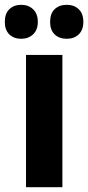

<svg xmlns="http://www.w3.org/2000/svg" viewBox="-47 -843 366 797"><path d="M212 -66H61V-615H212ZM-27 -752Q-27 -787 -8 -805Q11 -823 41 -823Q71 -823 90.5 -804.5Q110 -786 110 -752Q110 -719 90.5 -700.5Q71 -682 41 -682Q11 -682 -8 -700Q-27 -718 -27 -752ZM161 -752Q161 -787 180 -805Q199 -823 230 -823Q261 -823 280 -804.5Q299 -786 299 -752Q299 -719 280 -700.5Q261 -682 230 -682Q199 -682 180 -700Q161 -718 161 -752Z"/></svg>

Font: Noto Sans Malayalam UI Condensed ExtraBold
Style: Regular
Weight: 800
Width: 3
Designer: Jelle Bosma - Monotype Design Team
Foundry: Monotype Imaging Inc.
Version: Version 2.104; ttfautohint (v1.8.4.7-5d5b)